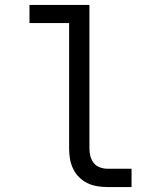

<svg xmlns="http://www.w3.org/2000/svg" viewBox="-20 -755 640 775"><path d="M413 0Q393 0 372 -3.5Q351 -7 332.5 -16Q314 -25 299 -40Q284 -55 275 -74Q266 -93 262.5 -113.5Q259 -134 259 -155V-662H99V-735H341V-155Q341 -139 345 -124Q349 -109 358.5 -97Q368 -85 383 -79.5Q398 -74 413 -74H511V0Z"/></svg>

Font: Iosevka Plex Etoile
Style: Regular
Weight: 400
Designer: Belleve Invis
Foundry: Belleve Invis
Version: Version 25.1.1; ttfautohint (v1.8.4)